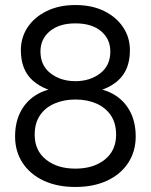

<svg xmlns="http://www.w3.org/2000/svg" viewBox="-20 -732 600 764"><path d="M280 12Q207 12 153 -13.5Q99 -39 69.5 -84.5Q40 -130 40 -189Q40 -248 64 -291.5Q88 -335 132 -359Q176 -383 236 -383V-362Q159 -369 111 -411Q63 -453 63 -532Q63 -583 90 -623.5Q117 -664 166 -688Q215 -712 280 -712Q346 -712 394.5 -688Q443 -664 470 -623.5Q497 -583 497 -532Q497 -453 449 -411Q401 -369 324 -362V-383Q384 -383 428 -359Q472 -335 496 -291.5Q520 -248 520 -189Q520 -130 490.5 -84.5Q461 -39 407 -13.5Q353 12 280 12ZM280 -61Q352 -61 397 -97Q442 -133 442 -196Q442 -242 421 -273Q400 -304 363.5 -320Q327 -336 280 -336Q234 -336 197 -320Q160 -304 139 -273Q118 -242 118 -196Q118 -133 163 -97Q208 -61 280 -61ZM280 -409Q338 -409 378.5 -440Q419 -471 419 -527Q419 -577 382 -608Q345 -639 280 -639Q216 -639 178.5 -608Q141 -577 141 -527Q141 -471 181.5 -440Q222 -409 280 -409Z"/></svg>

Font: Fustat
Style: Regular
Weight: 400
Designer: Mohamed Gaber, Khaled Hosny, Laura Garcia Mut
Foundry: Kief Type Foundry, Alif Type Foundry, Hard Type Foundry
Version: Version 1.007